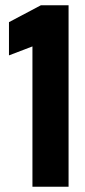

<svg xmlns="http://www.w3.org/2000/svg" viewBox="-20 -708 322 728"><path d="M103 0V-532L14 -498V-624L135 -688H240V0Z"/></svg>

Font: Saira ExtraCondensed ExtraBold
Style: Regular
Weight: 800
Width: 2
Designer: Hector Gatti with collaboration of the Omnibus-Type team
Foundry: Omnibus-Type
Version: Version 1.101